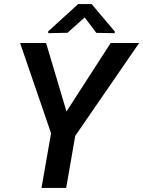

<svg xmlns="http://www.w3.org/2000/svg" viewBox="-20 -922 703 942"><path d="M429.7 -901.9H363.3L216.3 -768.1L216.8 -759.3L311 -761.2L395.5 -836.4L452.6 -760.7L543 -759.3V-767.6ZM206.1 -710.9H78.6L230.5 -268.1L183.6 0H304.7L349.1 -255.4L662.6 -710.9H522.9L306.2 -375Z"/></svg>

Font: Roboto Medium
Style: Italic
Weight: 500
Italic angle: -12°
Designer: Google
Version: Version 2.137; 2017